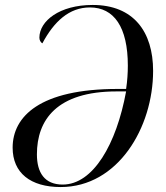

<svg xmlns="http://www.w3.org/2000/svg" viewBox="-20 -745 669 775"><path d="M225 10C456 10 598 -230 598 -459C598 -617 519 -725 354 -725C220 -725 139 -660 139 -593C139 -583 144 -574 151 -570C198 -658 259 -715 343 -715C440 -715 496 -636 496 -480C496 -451 494 -418 489 -386H455C141 -386 31 -275 31 -149C31 -47 103 10 225 10ZM233 0C160 0 129 -48 129 -122C129 -261 209 -376 451 -376H489C450 -163 356 0 233 0Z"/></svg>

Font: Noto Serif Display SemiCondensed
Style: Italic
Weight: 400
Width: 4
Italic angle: -12°
Designer: Monotype Design Team
Foundry: Monotype Imaging Inc.
Version: Version 2.009